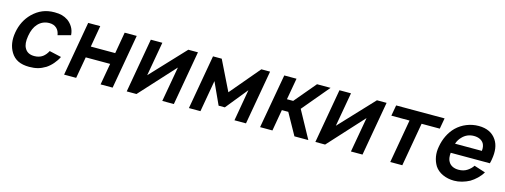

<svg xmlns="http://www.w3.org/2000/svg" viewBox="-16 -1242 5052 1922"><g transform="rotate(15 2510.0 -281.0)"><path d="M469 -364.5Q461.5 -410 434.5 -434.5Q405.5 -460.5 360.5 -460.5Q289.5 -460.5 242.5 -409.5Q200.5 -364.5 186.5 -281Q172 -197.5 198 -154Q226 -102 297 -102Q347 -102 382.5 -127Q414 -150.5 434.5 -190.5L558.5 -162.5Q539.5 -123 509.2 -88Q479 -53 444 -30Q423 -17.5 403.5 -8.8Q384 0 365 5Q326.5 15.5 276 15.5Q207 15.5 160 -7.2Q113 -30 84.5 -77Q32.5 -162.5 53 -281Q74 -403.5 156 -485.5Q204 -532.5 258.8 -555.2Q313.5 -578 382.5 -578Q427.5 -578 459 -569.5Q491 -561 522 -540.5Q555 -516.5 576 -481Q597 -445.5 600 -399Z M1236.5 -562.5 1137.5 0H1012.5L1052 -223H799L759.5 0H634.5L733.5 -562.5H858.5L820 -340.5H1073L1111.5 -562.5Z M1772 0H1652L1716.5 -363.5L1384.5 0H1283.5L1382.5 -562.5H1502L1439.5 -209.5L1771 -562.5H1871Z M2618.5 -562.5 2519.5 0H2400L2457 -327L2273.5 -100H2209L2105 -327L2047.5 0H1928L2027 -562.5H2117.5L2268.5 -255L2528 -562.5Z M2793.5 0H2665.5L2765.5 -562.5H2892.5L2853 -339.5H2917.5L3105 -562.5H3245.5L3011 -282.5L3165.5 0H3021.5L2898.5 -221H2832Z M3727 0H3607L3671.5 -363.5L3339.5 0H3238.5L3337.5 -562.5H3457L3394.5 -209.5L3726 -562.5H3826Z M4407 -451H4218.5L4139.5 0H4014.5L4093.5 -451H3905L3925 -562.5H4427Z M4589.5 -154Q4604 -128.5 4630.8 -115.2Q4657.5 -102 4693.5 -102Q4747 -102 4785 -128Q4802.5 -140 4816.2 -153.5Q4830 -167 4839.5 -182.5L4957 -145Q4936 -109 4904.2 -78.5Q4872.5 -48 4837.5 -27Q4801 -7.5 4759.8 4Q4718.5 15.5 4679 15.5Q4614 15.5 4560 -9Q4506.5 -33.5 4477 -78Q4451 -120.5 4442.5 -170.5Q4434 -220.5 4444.5 -275Q4455 -337 4481.5 -391Q4508 -445 4548.5 -485.5Q4595 -530.5 4654.5 -554.2Q4714 -578 4778 -578Q4904 -578 4962.5 -489.5Q5012.5 -415 4990.5 -289.5Q4989.5 -282.5 4987.2 -271.5Q4985 -260.5 4981 -246H4575Q4569.5 -185.5 4589.5 -154ZM4637.5 -417.5Q4607.5 -387.5 4593.5 -345H4871.5Q4877 -391 4859 -422Q4844.5 -445 4818 -457Q4791.5 -469 4758 -469Q4686 -469 4637.5 -417.5Z"/></g></svg>

Font: Russisch Sans
Style: Bold Italic
Weight: 700
Italic angle: -10°
Designer: Michael Sharanda (font) & Cristiano Sobral (main changes)
Foundry: Michael Sharanda
Version: Version 2.00;September 8, 2020;FontCreator 13.0.0.2681 64-bi